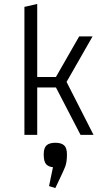

<svg xmlns="http://www.w3.org/2000/svg" viewBox="-20 -685 507 975"><path d="M264 -241H169V0H104V-650L169 -665V-294H264L382 -500H450L318 -269L455 0H389ZM261 270 229 260 249 164Q226 162 214 148.5Q202 135 202 99Q202 66 216.5 53Q231 40 261 40Q291 40 305.5 53Q320 66 320 99Q320 139 311 161.5Q302 184 288 213Z"/></svg>

Font: Changa ExtraLight
Style: Regular
Weight: 250
Designer: Eduardo Rodriguez Tunni
Foundry: Eduardo Rodriguez Tunni
Version: Version 3.002; ttfautohint (v1.8.2)